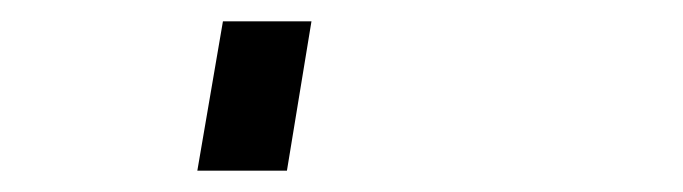

<svg xmlns="http://www.w3.org/2000/svg" viewBox="-20 60 640 180"><path d="M165 220 189 80H272L249 220Z"/></svg>

Font: Iosevka Slab Extended Oblique
Style: Regular
Weight: 400
Width: 7
Italic angle: -9°
Monospace: yes
Designer: Belleve Invis
Foundry: Belleve Invis
Version: Version 11.1.0; ttfautohint (v1.8.3)